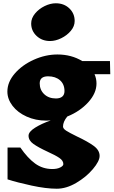

<svg xmlns="http://www.w3.org/2000/svg" viewBox="-20 -885 692 1170"><path d="M556 -433Q568 -406 568 -376Q568 -317 517.5 -261.5Q467 -206 390 -175Q364 -143 364 -114Q364 -101 383.5 -88.5Q403 -76 448 -54Q514 -23 550.5 3.5Q587 30 587 65Q587 97 546 145.5Q505 194 444.5 229.5Q384 265 326 265Q261 265 173 246Q85 227 26 208V14H104Q148 78 194 111.5Q240 145 299 145Q328 145 347 135.5Q366 126 366 115Q366 94 342 77.5Q318 61 269 39Q213 13 183.5 -8Q154 -29 154 -58Q154 -82 194 -107Q234 -132 289 -151Q280 -150 262 -150Q197 -150 142.5 -174.5Q88 -199 56.5 -240Q25 -281 25 -327Q25 -385 70 -437Q115 -489 186 -521Q257 -553 330 -553Q415 -553 481 -513H650L652 -433ZM321 -285Q346 -285 359.5 -296.5Q373 -308 373 -330Q373 -372 345.5 -396Q318 -420 273 -420Q222 -420 222 -377Q222 -337 249.5 -311Q277 -285 321 -285ZM435 -757Q435 -725 411.5 -697Q388 -669 353 -652Q318 -635 285 -635Q236 -635 203 -666Q170 -697 170 -742Q170 -774 193.5 -802.5Q217 -831 252 -848Q287 -865 320 -865Q370 -865 402.5 -834Q435 -803 435 -757Z"/></svg>

Font: Inknut Antiqua Black
Style: Regular
Weight: 900
Designer: Claus Eggers Sørensen
Foundry: Claus Eggers Sørensen
Version: Version 1.003; ttfautohint (v1.8.2) -l 8 -r 50 -G 200 -x 14 